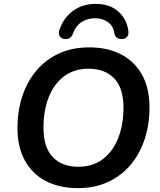

<svg xmlns="http://www.w3.org/2000/svg" viewBox="-20 -959 825 989"><path d="M381 10Q287 10 217 -26Q147 -62 108.5 -131.5Q70 -201 70 -299Q70 -389 95.5 -465Q121 -541 169 -597Q217 -653 285 -684Q353 -715 439 -715Q534 -715 603.5 -679Q673 -643 711.5 -574Q750 -505 750 -407Q750 -316 724.5 -240Q699 -164 651 -108Q603 -52 535 -21Q467 10 381 10ZM383 -100Q458 -100 510 -139.5Q562 -179 589 -248Q616 -317 616 -405Q616 -506 568 -555.5Q520 -605 436 -605Q362 -605 310 -566Q258 -527 231 -458.5Q204 -390 204 -301Q204 -199 252 -149.5Q300 -100 383 -100ZM312 -758Q296 -760 287.5 -773Q279 -786 286 -805Q307 -867 356 -903Q405 -939 472 -939Q545 -939 588.5 -900.5Q632 -862 641 -802Q644 -783 636 -771.5Q628 -760 611 -758Q600 -757 591 -760Q582 -763 576.5 -770Q571 -777 569 -788Q564 -824 537 -844.5Q510 -865 469 -865Q431 -865 400.5 -845.5Q370 -826 356 -787Q353 -777 347 -770Q341 -763 332.5 -760Q324 -757 312 -758Z"/></svg>

Font: Nunito ExtraLight
Style: Italic
Weight: 200
Italic angle: -9°
Designer: Vernon Adams
Foundry: Vernon Adams
Version: Version 3.602